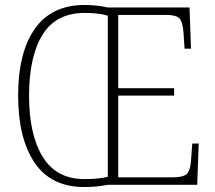

<svg xmlns="http://www.w3.org/2000/svg" viewBox="-20 -744 867 773"><path d="M320 9Q185 9 119 -89.5Q53 -188 53 -359Q53 -533 120.5 -628.5Q188 -724 321 -724Q344 -724 368.5 -721.5Q393 -719 413 -714H743L749 -548H723L719 -610Q716 -655 703 -669.5Q690 -684 646 -684H456V-389H681V-359H456V-30H675Q716 -30 731 -43Q746 -56 749 -96L754 -166H780L774 0H414Q369 9 320 9ZM320 -23Q353 -23 374.5 -25.5Q396 -28 414 -32V-681Q393 -687 369.5 -689.5Q346 -692 321 -692Q206 -692 151.5 -604.5Q97 -517 97 -358Q97 -202 152 -112.5Q207 -23 320 -23Z"/></svg>

Font: Noto Serif SemiCondensed ExtraLight
Style: Regular
Weight: 200
Width: 4
Designer: Monotype Design Team
Foundry: Monotype Imaging Inc.
Version: Version 2.014